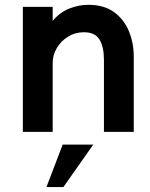

<svg xmlns="http://www.w3.org/2000/svg" viewBox="-20 -548 624 798"><path d="M536 0H412V-299Q412 -353 393.5 -383.5Q375 -414 329 -414Q292 -414 262.5 -395.5Q233 -377 216 -348Q199 -319 199 -287.5V0H75V-519.5H199V-461.5Q229 -497 268.2 -512.5Q307.5 -528 347 -528Q412.5 -528 454.2 -497.5Q496 -467 516 -417.8Q536 -368.5 536 -312ZM243.5 229.5H173L240.5 53H367.5Z"/></svg>

Font: Acari Sans
Style: Bold
Weight: 700
Designer: Alfredo Marco Pradil and Stefan Peev (font) & Cristiano Sobral (main changes)
Foundry: Alfredo Marco Pradil and Stefan Peev (font) & Cristiano Sobral (main changes)
Version: Version 1.063; ttfautohint (v1.8.3)